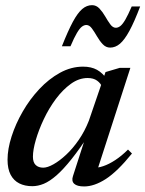

<svg xmlns="http://www.w3.org/2000/svg" viewBox="-20 -694 550 726"><path d="M256 -28.5 309 -192.5H321.5Q282.5 -132.5 251 -93Q219.5 -53.5 193.8 -31Q168 -8.5 145.8 0.8Q123.5 10 102 10Q74 10 53 -0.5Q32 -11 20.2 -33.2Q8.5 -55.5 8.5 -90Q8.5 -130.5 23.8 -178Q39 -225.5 65.8 -272Q92.5 -318.5 128.5 -357Q164.5 -395.5 206.8 -418.8Q249 -442 294 -442Q325 -442 346.8 -430Q368.5 -418 386 -392.5L366.5 -364.5Q361 -379 347.2 -389Q333.5 -399 311.5 -399Q278.5 -399 248 -377Q217.5 -355 191.2 -319.8Q165 -284.5 145.8 -243.8Q126.5 -203 115.5 -165.2Q104.5 -127.5 104.5 -101.5Q104.5 -80 115 -70Q125.5 -60 143.5 -60Q159.5 -60 182.2 -72.8Q205 -85.5 230 -108.8Q255 -132 277.8 -165Q300.5 -198 316 -237.5L379 -421.5L433 -437.5H473L343.5 -37L331.5 -60Q349 -58.5 370.5 -65.8Q392 -73 416 -88.8Q440 -104.5 464 -128.5L479 -113.5Q424 -45.5 380.2 -17.2Q336.5 11 298 11Q271.5 11 260.5 0.8Q249.5 -9.5 256 -28.5ZM510 -669.5Q488 -611.5 469.5 -577.5Q451 -543.5 433.8 -528.8Q416.5 -514 396.5 -514Q380.5 -514 368.5 -526.8Q356.5 -539.5 346.8 -556.5Q337 -573.5 327.5 -586.5Q318 -599.5 306.5 -599.5Q298 -599.5 289.5 -593Q281 -586.5 270.8 -569.2Q260.5 -552 246.5 -519H214Q237 -577 255.2 -611Q273.5 -645 290.8 -659.8Q308 -674.5 328 -674.5Q344 -674.5 356 -661.8Q368 -649 377.8 -632Q387.5 -615 397 -602Q406.5 -589 418 -589Q426.5 -589 435 -595.5Q443.5 -602 453.8 -619.5Q464 -637 478 -669.5Z"/></svg>

Font: Newsreader 24pt Medium
Style: Italic
Weight: 500
Italic angle: -17°
Designer: Hugues Gentile
Foundry: Production Type
Version: Version 1.003